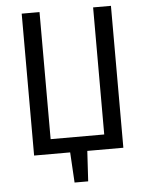

<svg xmlns="http://www.w3.org/2000/svg" viewBox="-57 -734 714 928"><g transform="rotate(-5 300.0 -270.0)"><path d="M256 -41.5H344L333 147H267ZM83.5 0V-688.5H170V-72H430V-688.5H516.5V0Z"/></g></svg>

Font: Fast_Mono
Style: Regular
Weight: 400
Monospace: yes
Designer: Carrois Corporate, Edenspiekermann AG, Nikita Prokopov
Foundry: Carrois Corporate, Edenspiekermann AG, Nikita Prokopov
Version: Version 5.002